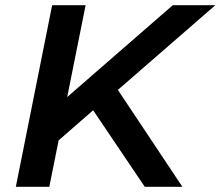

<svg xmlns="http://www.w3.org/2000/svg" viewBox="-20 -720 850 740"><path d="M434 -374 683 0H538L339 -295L206 -179L170 0H41L181 -700H310L239 -346L646 -700H810L436 -375Z"/></svg>

Font: Montserrat Alternates SemiBold
Style: Italic
Weight: 600
Italic angle: -11.3°
Designer: Julieta Ulanovsky
Foundry: Julieta Ulanovsky
Version: Version 7.200